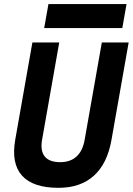

<svg xmlns="http://www.w3.org/2000/svg" viewBox="-20 -899 643 929"><path d="M263.2 9.8Q139.6 9.8 86.7 -49.1Q33.7 -107.9 53.7 -222.7L136.7 -693.4H266.6L183.6 -222.7Q174.3 -169.4 196.5 -141.8Q218.8 -114.3 271.5 -114.3Q320.3 -114.3 350.3 -141.8Q380.4 -169.4 389.6 -222.7L472.7 -693.4H602.5L519.5 -222.7Q499.5 -107.9 434.6 -49.1Q369.6 9.8 263.2 9.8ZM193.8 -763.2 214.4 -879.4H592.3L571.8 -763.2Z"/></svg>

Font: Cascadia Code PL
Style: Italic
Weight: 400
Italic angle: -10°
Monospace: yes
Designer: Aaron Bell
Foundry: Saja Typeworks
Version: Version 2404.023